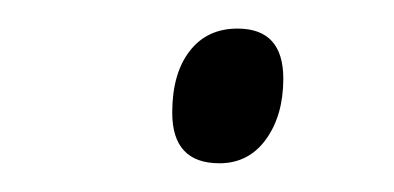

<svg xmlns="http://www.w3.org/2000/svg" viewBox="-20 -420 277 135"><path d="M101.1 -340.8Q101.1 -368.2 113.3 -384Q125.5 -399.9 147 -399.9Q179.2 -399.9 179.2 -364.7Q179.2 -338.9 167 -322Q154.8 -305.2 134.3 -305.2Q101.1 -305.2 101.1 -340.8Z"/></svg>

Font: CAA NEO Sans Light
Style: Italic
Weight: 300
Italic angle: -12°
Version: Version 1.10